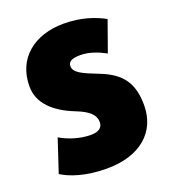

<svg xmlns="http://www.w3.org/2000/svg" viewBox="-136 -819 844 947"><g transform="rotate(-20 286.0 -345.5)"><path d="M30 -29C74 -1 152 27 264 27C441 27 542 -66 542 -204C542 -319 499 -382 388 -425C309 -456 266 -474 266 -509C266 -533 286 -544 330 -544C379 -544 423 -525 461 -505L518 -665C470 -692 398 -718 306 -718C151 -718 42 -631 42 -484C42 -396 108 -333 215 -291C281 -265 308 -238 308 -201C308 -175 291 -156 246 -156C183 -156 124 -179 87 -201Z"/></g></svg>

Font: Repo ExtraBlack
Style: Regular
Weight: 400
Designer: Stefan Peev
Foundry: Context Ltd
Version: Version 001.502